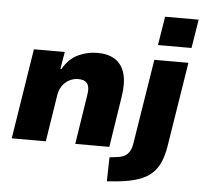

<svg xmlns="http://www.w3.org/2000/svg" viewBox="-61 -815 1131 1072"><g transform="rotate(5 504.5 -279.0)"><path d="M27 0 107 -506H280L264 -410H270Q303 -468 354 -492.5Q405 -517 463 -517Q523 -517 562 -492Q601 -467 616 -415Q631 -363 618 -283L574 0H383L426 -277Q431 -307 426.5 -325.5Q422 -344 407.5 -353Q393 -362 369 -362Q342 -362 318.5 -349.5Q295 -337 279.5 -315Q264 -293 259 -261L218 0ZM795 -590 821 -751H1009L983 -590ZM577 193 580 58 629 52Q661 48 680.5 28.5Q700 9 706 -30L782 -506H973L898 -35Q890 17 873.5 56Q857 95 828 122Q799 149 752 165Q705 181 635 188Z"/></g></svg>

Font: Nunito Sans 7pt Black
Style: Italic
Weight: 900
Italic angle: -9°
Version: Version 3.101;gftools[0.9.27]